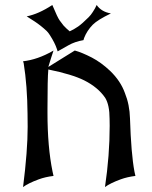

<svg xmlns="http://www.w3.org/2000/svg" viewBox="-20 -756 616 776"><path d="M73.2 0Q91.8 -146.5 91.8 -243.2Q91.8 -291.5 91.3 -295.9Q90.3 -409.7 75.7 -500.5L73.2 -508.3Q132.3 -515.1 192.9 -549.8L196.3 -551.8Q186.5 -522.9 175.3 -485.4L282.2 -551.8Q310.1 -544.4 351.1 -523.4Q389.2 -503.4 424.3 -470.2Q467.3 -429.2 484.9 -379.9Q503.9 -333 505.4 -277.3Q509.8 -135.3 523.4 -62.5L527.3 -44.9Q494.6 -41 467.8 -31.2Q425.3 -15.6 404.3 0Q423.3 -127.9 423.3 -247.6Q422.9 -263.2 422.9 -275.4Q422.9 -331.5 405.3 -360.4Q376 -403.3 320.3 -431.2Q271.5 -455.6 175.8 -475.1H175.3Q171.9 -439.5 171.9 -316.9V-299.8Q171.9 -162.6 192.4 -62.5L196.3 -44.9Q163.1 -41 136.7 -31.2Q94.2 -15.6 73.2 0ZM355 -656.2Q331.5 -632.3 319.8 -602.1L317.4 -593.8Q282.7 -587.9 256.3 -572.8L212.9 -548.3L210.4 -556.6Q202.1 -582.5 181.2 -614.7Q173.8 -626 168.5 -630.9Q145 -652.8 120.6 -668.9L87.9 -689.9Q135.7 -699.2 191.4 -735.8L193.8 -730.5Q212.4 -685.5 221.2 -673.3Q232.9 -657.2 236.8 -652.8Q248 -640.6 261.7 -629.4Q277.3 -636.2 295.9 -648.9Q311.5 -659.7 338.4 -686.5Q347.7 -695.8 355 -707.5Q365.2 -722.7 370.6 -735.8Q390.1 -708 428.2 -701.7Q374.5 -675.8 355 -656.2Z"/></svg>

Font: MedievalSharp
Style: Regular
Weight: 500
Version: Version 1.0